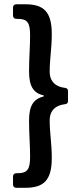

<svg xmlns="http://www.w3.org/2000/svg" viewBox="-20 -728 371 900"><path d="M41 99.6V136.7C41 146.5 46.9 152.3 56.6 152.3H97.7C183.6 152.3 222.7 119.1 222.7 12.7C222.7 -58.6 212.9 -100.6 212.9 -165C212.9 -199.2 229.5 -232.4 283.2 -239.3C293.9 -240.2 298.8 -245.1 298.8 -254.9V-300.8C298.8 -310.5 293.9 -315.4 283.2 -316.4C229.5 -323.2 212.9 -357.4 212.9 -390.6C212.9 -456.1 222.7 -497.1 222.7 -568.4C222.7 -674.8 183.6 -708 97.7 -708H56.6C46.9 -708 41 -702.1 41 -692.4V-655.3C41 -645.5 46.9 -639.6 56.6 -639.6H62.5C108.4 -639.6 121.1 -622.1 121.1 -562.5C121.1 -506.8 116.2 -457 116.2 -394.5C116.2 -322.3 136.7 -292 185.5 -280.3V-276.4C136.7 -263.7 116.2 -233.4 116.2 -162.1C116.2 -98.6 121.1 -48.8 121.1 6.8C121.1 65.4 108.4 84 62.5 84H56.6C46.9 84 41 89.8 41 99.6Z"/></svg>

Font: Ed Sans Neue SemiBold
Style: Regular
Weight: 600
Designer: Stephen Hutchings
Version: Version 1.004;PS 001.004;hotconv 1.0.88;makeotf.lib2.5.64775